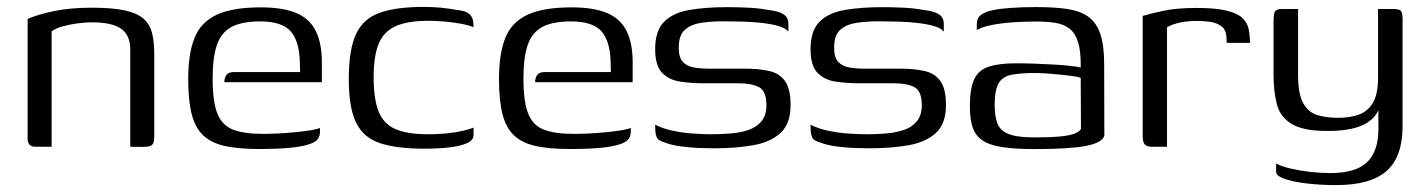

<svg xmlns="http://www.w3.org/2000/svg" viewBox="-20 -425 4131 556"><path d="M83 0Q60 0 60 -23.5V-370.1Q89.5 -383.3 136.8 -393Q184.2 -402.7 245.6 -402.7Q304.5 -402.7 340.3 -395.1Q376.1 -387.5 394.9 -371.4Q413.7 -355.3 420.2 -329.8Q426.7 -304.2 426.7 -268.2V-29.7Q426.7 -19 424.5 -12.2Q422.4 -5.3 415.5 -2.5Q408.7 0.3 395.7 0.3L357.2 0V-281.8Q357.2 -322.5 331.3 -341.4Q305.4 -360.3 245.9 -360.3Q227 -360.3 204.6 -357.3Q182.1 -354.3 162 -348.8Q141.9 -343.4 129.5 -334.2V0Z M730.1 6.5Q672.1 6.5 632.6 -1.9Q593.1 -10.3 569.3 -32.2Q545.5 -54.2 535.3 -93.8Q525 -133.4 525 -196.1Q525 -268.5 542.9 -314.2Q560.7 -360 606.7 -381.9Q652.7 -403.7 735.5 -403.7Q799.7 -403.7 838.5 -387.1Q877.2 -370.5 894.6 -335Q912.1 -299.5 912.1 -244.1V-187H629.6Q629.6 -199.4 635.7 -207.9Q641.8 -216.4 657.7 -216.4H849L848.3 -245Q846.8 -306.6 821.3 -334.8Q795.9 -363 733.2 -363Q680.5 -363 650.4 -346.9Q620.4 -330.7 608.1 -294.7Q595.8 -258.7 595.8 -197.2Q595.8 -131 609.3 -96.6Q622.9 -62.1 654.7 -49.7Q686.6 -37.3 742.2 -37.3Q761.2 -37.3 785.7 -38.5Q810.3 -39.8 834.9 -42.1Q859.5 -44.5 879.2 -47.7Q898.9 -50.9 906.6 -54.6V-42.8Q906.6 -33.2 901.5 -24.2Q896.4 -15.2 879 -8.6Q856.6 -0.3 819.1 3.1Q781.7 6.5 730.1 6.5Z M1206.6 5.5Q1128.6 5.5 1080.6 -10.4Q1032.6 -26.2 1011.3 -69.7Q990 -113.2 990 -196.6Q990 -282.2 1011.3 -327Q1032.6 -371.7 1080.6 -388.4Q1128.6 -405 1206.6 -405Q1232.6 -405 1255.3 -402.9Q1277.9 -400.7 1306.8 -395.7Q1323.4 -393.7 1333 -388.6Q1342.7 -383.4 1347 -373.9Q1351.3 -364.4 1351.3 -346.2Q1339.5 -351.6 1316.3 -356Q1293.1 -360.4 1267.2 -362.6Q1241.3 -364.8 1220.6 -364.8Q1161 -364.8 1126.1 -349.4Q1091.2 -334 1076.6 -298.2Q1062 -262.5 1062 -200.5Q1062 -138.8 1076.2 -102.5Q1090.5 -66.3 1125 -51.3Q1159.5 -36.2 1220.6 -36.2Q1248.7 -36.2 1273.9 -38.8Q1299 -41.4 1319.3 -45.9Q1339.5 -50.4 1351.3 -55.6V-33.8Q1351.3 -19.3 1332.7 -10.6Q1314.1 -2 1281.9 1.8Q1249.7 5.5 1206.6 5.5Z M1630.1 6.5Q1572.1 6.5 1532.6 -1.9Q1493.1 -10.3 1469.3 -32.2Q1445.5 -54.2 1435.3 -93.8Q1425 -133.4 1425 -196.1Q1425 -268.5 1442.9 -314.2Q1460.7 -360 1506.7 -381.9Q1552.7 -403.7 1635.5 -403.7Q1699.7 -403.7 1738.5 -387.1Q1777.2 -370.5 1794.6 -335Q1812.1 -299.5 1812.1 -244.1V-187H1529.6Q1529.6 -199.4 1535.7 -207.9Q1541.8 -216.4 1557.7 -216.4H1749L1748.3 -245Q1746.8 -306.6 1721.3 -334.8Q1695.9 -363 1633.2 -363Q1580.5 -363 1550.4 -346.9Q1520.4 -330.7 1508.1 -294.7Q1495.8 -258.7 1495.8 -197.2Q1495.8 -131 1509.3 -96.6Q1522.9 -62.1 1554.7 -49.7Q1586.6 -37.3 1642.2 -37.3Q1661.2 -37.3 1685.7 -38.5Q1710.3 -39.8 1734.9 -42.1Q1759.5 -44.5 1779.2 -47.7Q1798.9 -50.9 1806.6 -54.6V-42.8Q1806.6 -33.2 1801.5 -24.2Q1796.4 -15.2 1779 -8.6Q1756.6 -0.3 1719.1 3.1Q1681.7 6.5 1630.1 6.5Z M2046.1 4.5Q2028.9 4.5 2003.4 3.5Q1977.9 2.5 1951.4 -1.1Q1924.9 -4.7 1904.4 -12.5Q1893.7 -16 1887.9 -19.9Q1882 -23.8 1879.6 -34Q1877.1 -44.1 1877.1 -64Q1898.8 -52.5 1929 -46.3Q1959.2 -40 1989.2 -38.1Q2019.2 -36.2 2039.4 -36.2Q2069.4 -36.2 2097.9 -38.7Q2126.4 -41.2 2149.3 -49.3Q2172.1 -57.5 2185.7 -74.6Q2199.4 -91.8 2199.4 -120.1Q2199.4 -161 2178.4 -172.4Q2157.5 -183.8 2120.5 -183.8H2019.5Q1983.1 -183.8 1950.7 -188.5Q1918.2 -193.1 1897.7 -213.8Q1877.2 -234.4 1877.2 -282.8Q1877.2 -336.1 1903.3 -362.2Q1929.4 -388.2 1976.5 -396.2Q2023.6 -404.3 2086.9 -404.3Q2110 -404.3 2141.9 -403Q2173.7 -401.8 2202.9 -396.5Q2223.4 -394 2236.6 -389.5Q2249.8 -385 2256.5 -377Q2263.1 -369 2263.1 -354.3V-333.6Q2253.9 -344.4 2232.8 -350.1Q2211.8 -355.8 2184.5 -358.8Q2157.3 -361.8 2128.2 -362.5Q2099.2 -363.3 2074.1 -363.3Q2042 -363.3 2012.2 -359.2Q1982.4 -355.1 1963.9 -339.3Q1945.5 -323.6 1945.5 -286.9Q1945.5 -258.8 1957.1 -246.1Q1968.8 -233.3 1989.2 -229.7Q2009.7 -226.1 2036 -226.1H2138.7Q2177 -226.1 2206.7 -219.6Q2236.4 -213.1 2252.9 -190.8Q2269.4 -168.5 2269.4 -120.2Q2269.4 -66.5 2240 -39.8Q2210.7 -13 2160.4 -4.3Q2110.1 4.5 2046.1 4.5Z M2496.1 4.5Q2478.9 4.5 2453.4 3.5Q2427.9 2.5 2401.4 -1.1Q2374.9 -4.7 2354.4 -12.5Q2343.7 -16 2337.9 -19.9Q2332 -23.8 2329.6 -34Q2327.1 -44.1 2327.1 -64Q2348.8 -52.5 2379 -46.3Q2409.2 -40 2439.2 -38.1Q2469.2 -36.2 2489.4 -36.2Q2519.4 -36.2 2547.9 -38.7Q2576.4 -41.2 2599.3 -49.3Q2622.1 -57.5 2635.7 -74.6Q2649.4 -91.8 2649.4 -120.1Q2649.4 -161 2628.4 -172.4Q2607.5 -183.8 2570.5 -183.8H2469.5Q2433.1 -183.8 2400.7 -188.5Q2368.2 -193.1 2347.7 -213.8Q2327.2 -234.4 2327.2 -282.8Q2327.2 -336.1 2353.3 -362.2Q2379.4 -388.2 2426.5 -396.2Q2473.6 -404.3 2536.9 -404.3Q2560 -404.3 2591.9 -403Q2623.7 -401.8 2652.9 -396.5Q2673.4 -394 2686.6 -389.5Q2699.8 -385 2706.5 -377Q2713.1 -369 2713.1 -354.3V-333.6Q2703.9 -344.4 2682.8 -350.1Q2661.8 -355.8 2634.5 -358.8Q2607.3 -361.8 2578.2 -362.5Q2549.2 -363.3 2524.1 -363.3Q2492 -363.3 2462.2 -359.2Q2432.4 -355.1 2413.9 -339.3Q2395.5 -323.6 2395.5 -286.9Q2395.5 -258.8 2407.1 -246.1Q2418.8 -233.3 2439.2 -229.7Q2459.7 -226.1 2486 -226.1H2588.7Q2627 -226.1 2656.7 -219.6Q2686.4 -213.1 2702.9 -190.8Q2719.4 -168.5 2719.4 -120.2Q2719.4 -66.5 2690 -39.8Q2660.7 -13 2610.4 -4.3Q2560.1 4.5 2496.1 4.5Z M2975.9 6.7Q2917.2 6.7 2880.4 0.7Q2843.5 -5.2 2823.5 -19.5Q2803.6 -33.7 2796.1 -57.7Q2788.6 -81.7 2788.6 -117.2Q2788.6 -168.2 2800.9 -195.1Q2813.3 -222 2842.9 -231.8Q2872.6 -241.7 2923.2 -241.7Q2948.4 -241.7 2977.7 -240.6Q3007 -239.5 3034.7 -237.9Q3062.4 -236.3 3082.6 -233.9Q3102.8 -231.5 3109.6 -229.3Q3110.3 -275.2 3102.1 -302.1Q3093.9 -328.9 3077.4 -341.8Q3060.8 -354.8 3036.2 -358.8Q3011.5 -362.7 2980.1 -362.7Q2946.5 -362.7 2913.1 -360.4Q2879.7 -358 2852 -352.6Q2824.3 -347.1 2808.6 -338V-353Q2808.6 -373.6 2821.5 -382.3Q2834.3 -391 2849.7 -394.3Q2869 -399.3 2905.7 -402Q2942.3 -404.7 2981.6 -404.5Q3032.6 -404.5 3069.5 -399.2Q3106.5 -393.9 3130.4 -377.4Q3154.3 -360.9 3165.9 -327.8Q3177.5 -294.8 3177.5 -238.5L3178 -31.9Q3172.1 -11.7 3124.9 -2.5Q3077.7 6.7 2975.9 6.7ZM2975.7 -27.1Q3022.1 -27.1 3049.5 -29.8Q3077 -32.5 3091.3 -38Q3105.5 -43.4 3110.3 -51.4L3109.6 -199.7Q3100.8 -203.2 3076.5 -206Q3052.2 -208.9 3025.1 -211.2Q2998 -213.6 2978.6 -213.6Q2936 -213.6 2909.7 -208.6Q2883.4 -203.6 2871.9 -184Q2860.4 -164.3 2860.4 -121.6Q2860.4 -89 2868.2 -68Q2876 -46.9 2900.7 -37Q2925.4 -27.1 2975.7 -27.1Z M3359.5 0H3315.3Q3302.1 0 3295.5 -6.3Q3289 -12.7 3289 -30.7V-379Q3310.6 -385.5 3349.2 -393.8Q3387.9 -402 3445.3 -402Q3499.1 -402 3530.5 -394.6Q3562 -387.2 3576.7 -373.9Q3591.4 -360.6 3595.5 -342.2Q3599.7 -323.8 3599.7 -300.8H3532.5L3531.8 -314.8Q3531 -338.4 3517.3 -348.7Q3503.5 -359.1 3484.2 -361.8Q3465 -364.4 3446.4 -364.4Q3417.3 -364.4 3394.8 -359.2Q3372.3 -353.9 3359.5 -345.9Z M3849.7 111Q3804.9 111 3765 106.4Q3725.1 101.7 3700.3 93.1Q3675.4 84.4 3675.4 72.5V48.2Q3691.4 57.2 3717.7 63.2Q3744 69.2 3773.8 72.7Q3803.6 76.2 3831.6 76.2Q3879.6 76.2 3910.5 63Q3941.3 49.8 3956.4 21.1Q3971.6 -7.5 3971.6 -51.9V-105.8Q3962.6 -85.8 3942.9 -72.1Q3923.1 -58.4 3893.6 -52.1Q3864.2 -45.7 3824.8 -45.7Q3754.2 -45.7 3720.7 -65.9Q3687.3 -86 3677.6 -123Q3668 -160 3668 -209V-360.3Q3668 -375.3 3669.4 -383.7Q3670.8 -392.1 3676.4 -395.6Q3682 -399 3694.7 -399H3739Q3739 -373 3739 -349.6Q3739 -326.2 3739 -303.8Q3739 -281.4 3739 -258Q3739 -234.5 3739 -208.5Q3739 -151.5 3754.6 -124.9Q3770.2 -98.3 3796.8 -91.1Q3823.3 -83.8 3854.9 -83.8Q3887.3 -83.8 3913.3 -92.5Q3939.4 -101.1 3955 -126.1Q3970.6 -151.1 3970.6 -200.6V-399H4014Q4029.1 -399 4035.4 -394.7Q4041.6 -390.4 4041.6 -369V-59.6Q4041.6 29.4 3995.2 70.2Q3948.9 111 3849.7 111Z"/></svg>

Font: Genos Thin
Style: Regular
Weight: 100
Designer: Robert E. Leuschke
Foundry: Robert E. Leuschke
Version: Version 1.010